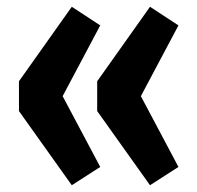

<svg xmlns="http://www.w3.org/2000/svg" viewBox="-20 -569 583 567"><path d="M276 -494 165 -285 276 -76 192 -22 36 -241V-329L192 -549ZM507 -494 396 -285 507 -76 423 -22 267 -241V-329L423 -549Z"/></svg>

Font: Fira Sans Compressed SemiBold
Style: Regular
Weight: 600
Width: 1
Designer: bBox Type GmbH & Carrois Corporate GbR & Edenspiekermann AG
Foundry: bBox Type GmbH & Carrois Corporate GbR & Edenspiekermann AG
Version: Version 4.301